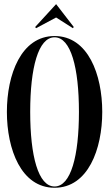

<svg xmlns="http://www.w3.org/2000/svg" viewBox="-20 -878 515 906"><path d="M323.8 -745 328.2 -750.5 244.8 -858.5 145.8 -750.5 150.2 -745 244.8 -795.5ZM237.5 -708C79.5 -708 12.5 -526 12.5 -350C12.5 -174 79.5 8 237.5 8C395.5 8 462.5 -174 462.5 -350C462.5 -526 395.5 -708 237.5 -708ZM237.5 2C160.5 2 122.5 -142 122.5 -350C122.5 -558 160.5 -702 237.5 -702C314.5 -702 352.5 -558 352.5 -350C352.5 -142 314.5 2 237.5 2Z"/></svg>

Font: Picaflor 72 pt
Style: Regular
Weight: 400
Designer: Ariel Martín Pérez
Foundry: Tunera Type Foundry
Version: Version 1.000;hotconv 1.0.109;makeotfexe 2.5.65596